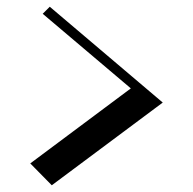

<svg xmlns="http://www.w3.org/2000/svg" viewBox="-20 -603 574 571"><path d="M107 -562 128 -583 464 -298 439 -281ZM393 -358 464 -298 134 -52 70 -117Z"/></svg>

Font: Space Cowgirl
Style: Regular
Weight: 400
Designer: Valery Marier
Foundry: Valery Marier
Version: Version 1.000